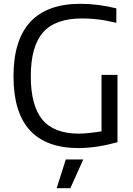

<svg xmlns="http://www.w3.org/2000/svg" viewBox="-20 -770 702 1010"><path d="M394 9Q51 9 51 -368Q51 -750 404 -750Q448 -750 496 -744Q544 -738 592 -726V-650Q532 -664 491 -668.5Q450 -673 411 -673Q271 -673 206.5 -599.5Q142 -526 142 -369Q142 -214 203 -140.5Q264 -67 395 -67Q418 -67 450.5 -70.5Q483 -74 514 -79V-376H598V-22Q573 -15 546 -9Q519 -3 492 1Q465 5 440 7Q415 9 394 9ZM326 69H418L350 220H278Z"/></svg>

Font: EncodeSans
Style: Regular
Weight: 400
Designer: Pablo Impallari, Andres Torresi
Foundry: Pablo Impallari, Andres Torresi
Version: Version 1.000; ttfautohint (v1.4.1)